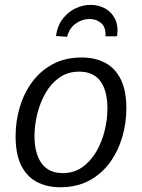

<svg xmlns="http://www.w3.org/2000/svg" viewBox="-20 -779 596 808"><path d="M323.7 -537.1Q380.1 -537.1 422.2 -514.9Q464.4 -492.7 488.1 -445.4Q511.8 -398 511.8 -322.4Q511.8 -261 494.4 -201.8Q477.1 -142.7 442.4 -95Q407.8 -47.3 355.6 -19.2Q303.4 9 233.3 9Q178.3 9 135.8 -13Q93.3 -35 69.4 -82.5Q45.6 -130 45.6 -205.7Q45.6 -267.7 62.7 -326.5Q79.9 -385.4 114.6 -432.9Q149.3 -480.4 201.5 -508.7Q253.7 -537.1 323.7 -537.1ZM313 -477.5Q265.4 -477.5 229.9 -452.5Q194.5 -427.5 171.5 -387.2Q148.5 -346.9 136.9 -299.2Q125.2 -251.6 125.2 -207Q125.2 -132.4 155.2 -91.5Q185.1 -50.5 244.4 -50.5Q291.3 -50.5 326.4 -75.5Q361.6 -100.5 385.2 -141Q408.8 -181.5 420.5 -229.1Q432.1 -276.8 432.1 -322Q432.1 -396.9 402.7 -437.2Q373.2 -477.5 313 -477.5ZM360.7 -758.5Q394.4 -758.5 422.1 -743.5Q449.8 -728.5 464.3 -698.9Q478.8 -669.4 472.8 -626.3L424 -626Q426 -664.3 406 -681.6Q386 -699 357.3 -699Q325.4 -699 298.4 -679.6Q271.4 -660.3 262.7 -624.3L215.5 -627.3Q221.9 -671.7 244.6 -700.6Q267.2 -729.5 298.1 -744Q329 -758.5 360.7 -758.5Z"/></svg>

Font: Bitter Thin
Style: Italic
Weight: 100
Italic angle: -9°
Designer: Sol Matas, and Bitter project Authors
Foundry: Sol Matas
Version: Version 2.002